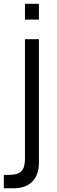

<svg xmlns="http://www.w3.org/2000/svg" viewBox="-30 -745 300 1004"><path d="M100.5 -642.5V-725H173.5V-642.5ZM-10 239.5V169.5H16Q39.5 169.5 55.5 165Q71.5 160.5 81.5 150.5Q91.5 140.5 96 124.5Q100.5 108.5 100.5 85V-540H173.5V106Q173.5 168.5 139.5 204Q105.5 239.5 40.5 239.5Z"/></svg>

Font: Vela Sans
Style: Regular
Weight: 400
Designer: Principal design: Mikhail Sharanda - project Manrope.
Design modification: Ravid Balaliev
Foundry: Mikhail Sharanda
Version: Version 1.001